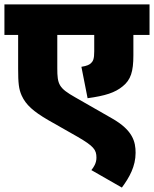

<svg xmlns="http://www.w3.org/2000/svg" viewBox="-20 -642 696 868"><path d="M656 -484V-622H0V-484H62V-332C62 -266 65 -239 78 -210C97 -168 131 -138 198 -99L330 -24C404 19 416 35 416 71C416 96 403 115 393 127L531 206C565 160 593 110 593 49C593 -1 581 -53 486 -107L320 -202C246 -244 239 -260 239 -334V-484H406V-410C406 -376 401 -366 392 -357C385 -350 374 -344 348 -340L376 -198C456 -209 500 -223 535 -252C571 -281 583 -318 583 -392V-484Z"/></svg>

Font: Noto Sans Black
Style: Italic
Weight: 900
Italic angle: -12°
Designer: Monotype Design Team
Foundry: Monotype Imaging Inc.
Version: Version 2.013